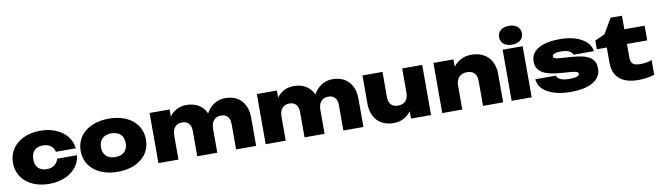

<svg xmlns="http://www.w3.org/2000/svg" viewBox="-42 -1490 7417 2161"><g transform="rotate(-10 3667.0 -410.0)"><path d="M525 -247C511 -189 460 -151 391 -151C310 -151 259 -198 259 -286C259 -374 310 -422 391 -422C460 -422 511 -389 525 -326H752C736 -485 586 -590 391 -590C175 -590 27 -466 27 -286C27 -106 175 17 391 17C587 17 736 -89 752 -247Z M1174 17C1398 17 1547 -104 1547 -286C1547 -469 1398 -590 1174 -590C951 -590 801 -469 801 -286C801 -104 951 17 1174 17ZM1174 -151C1085 -151 1033 -201 1033 -286C1033 -372 1085 -422 1174 -422C1264 -422 1316 -372 1316 -286C1316 -201 1264 -151 1174 -151Z M2504 -590C2415 -590 2336 -544 2287 -454C2250 -539 2172 -590 2061 -590C1985 -590 1917 -557 1868 -493V-573H1639V0H1868V-274C1868 -356 1910 -405 1981 -405C2046 -405 2083 -364 2083 -289V0H2312V-274C2312 -356 2354 -405 2425 -405C2490 -405 2527 -364 2527 -289V0H2756V-322C2756 -485 2664 -590 2504 -590Z M3730 -590C3641 -590 3562 -544 3513 -454C3476 -539 3398 -590 3287 -590C3211 -590 3143 -557 3094 -493V-573H2865V0H3094V-274C3094 -356 3136 -405 3207 -405C3272 -405 3309 -364 3309 -289V0H3538V-274C3538 -356 3580 -405 3651 -405C3716 -405 3753 -364 3753 -289V0H3982V-322C3982 -485 3890 -590 3730 -590Z M4755 0V-573H4526V-299C4526 -215 4485 -169 4408 -169C4339 -169 4301 -210 4301 -284V-573H4072V-251C4072 -89 4166 16 4327 16C4405 16 4476 -17 4526 -83V0Z M5316 -590C5236 -590 5163 -556 5112 -489V-573H4883V0H5112V-274C5112 -356 5159 -405 5236 -405C5308 -405 5349 -364 5349 -289V0H5579V-322C5579 -485 5483 -590 5316 -590Z M5676 0H5905V-584H5676ZM5791 -622C5870 -622 5922 -663 5922 -729C5922 -796 5870 -837 5791 -837C5712 -837 5661 -796 5661 -729C5661 -663 5712 -622 5791 -622Z M6697 -191C6697 -297 6631 -357 6424 -370L6294 -379C6236 -383 6220 -392 6220 -414C6220 -437 6253 -451 6321 -451C6401 -451 6441 -424 6452 -390H6685C6670 -510 6528 -590 6331 -590C6130 -590 5996 -526 5996 -393C5996 -289 6068 -226 6279 -212L6376 -205C6446 -200 6474 -191 6474 -168C6474 -143 6436 -130 6363 -130C6276 -130 6227 -152 6214 -193H5981C5987 -66 6133 17 6351 17C6563 17 6697 -53 6697 -191Z M6835 -405V-231C6835 -77 6926 17 7123 17C7194 17 7263 5 7307 -10V-179C7272 -165 7230 -156 7176 -156C7088 -156 7065 -184 7065 -262V-405H7297V-573H7065V-728H6935L6835 -556L6721 -504V-405Z"/></g></svg>

Font: Bounded ExtBd
Style: Regular
Weight: 800
Designer: Vlad Churkin
Version: Version 3.0